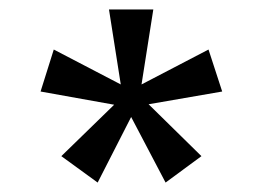

<svg xmlns="http://www.w3.org/2000/svg" viewBox="-20 -770 557 407"><path d="M110 -439 222 -548 66 -576 94 -665 236 -591 211 -750H305L280 -591L422 -665L451 -576L295 -549L407 -439L331 -383L258 -522L187 -383Z"/></svg>

Font: Teachers SemiBold
Style: Regular
Weight: 600
Designer: Alfredo Marco Pradil & Chank Diesel
Version: Version 0.009